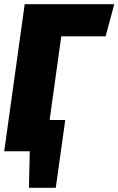

<svg xmlns="http://www.w3.org/2000/svg" viewBox="-20 -716 561 909"><path d="M480 -544H270L215 -148H289L244 173H117L121 0H0L97 -696H521Z"/></svg>

Font: Fira Sans Condensed Black
Style: Italic
Weight: 900
Width: 3
Italic angle: -8°
Designer: Carrois Corporate & Edenspiekermann AG
Foundry: Carrois Corporate GbR & Edenspiekermann AG
Version: Version 4.203